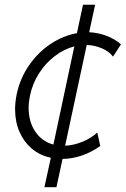

<svg xmlns="http://www.w3.org/2000/svg" viewBox="-20 -658 525 802"><path d="M192.4 1Q147.9 -8.3 114.3 -36.1Q80.6 -64 61.8 -106.4Q43 -148.9 43 -201.2Q43 -230.5 49.8 -264.6Q63.5 -330.1 101.1 -384.8Q138.7 -439.5 191.4 -474.4Q244.1 -509.3 301.3 -519.5L326.7 -638.2H377.4L352.5 -523.4Q390.1 -521.5 425 -508.3Q460 -495.1 485.4 -472.7L452.1 -421.4Q435.5 -443.8 404.8 -456.5Q374 -469.2 342.3 -470.2L252 -49.3Q290 -51.3 326.4 -66.7Q362.8 -82 386.2 -104.5L398.9 -48.3Q363.8 -22.9 323 -8.8Q282.2 5.4 241.2 5.9L215.8 124H165.5ZM99.6 -207.5Q99.6 -149.4 127.4 -108.2Q155.3 -66.9 203.1 -54.2L290.5 -464.4Q247.6 -453.1 209 -423.8Q170.4 -394.5 142.8 -351.3Q115.2 -308.1 105 -257.3Q99.6 -230.5 99.6 -207.5Z"/></svg>

Font: Reddit Sans Fudge Light Italic
Style: Regular
Weight: 300
Italic angle: -11.25°
Designer: Stephen Hutchings
Version: Version 1.013